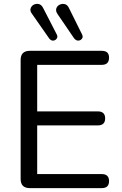

<svg xmlns="http://www.w3.org/2000/svg" viewBox="-20 -966 624 986"><path d="M133 0Q86 0 86 -47V-658Q86 -705 133 -705H503Q540 -705 540 -670Q540 -633 503 -633H171V-394H482Q520 -394 520 -358Q520 -322 482 -322H171V-72H503Q540 -72 540 -36Q540 0 503 0ZM360 -770 276 -893Q265 -909 269 -922Q273 -935 285.5 -941.5Q298 -948 312 -945Q326 -942 334 -925L401 -790Q408 -777 401 -767.5Q394 -758 382 -757.5Q370 -757 360 -770ZM233 -768 145 -894Q133 -909 137 -922Q141 -935 152.5 -941.5Q164 -948 178 -945.5Q192 -943 201 -926L270 -792Q278 -779 272 -769Q266 -759 254.5 -757.5Q243 -756 233 -768Z"/></svg>

Font: Chiron GoRound TC N
Style: Regular
Weight: 350
Designer: Ryoko NISHIZUKA 西塚涼子 (kana, bopomofo & ideographs); Paul D. Hunt (Latin, Greek & Cyrillic); Sandoll Communications 산돌커뮤니
Foundry: Adobe
Version: Version 1.000;hotconv 1.1.1;makeotfexe 2.6.0